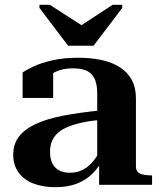

<svg xmlns="http://www.w3.org/2000/svg" viewBox="-20 -768 668 798"><path d="M263 -578H369L488 -735V-748H448L283 -640H355L187 -748H144V-735ZM407 -310V-270Q361 -267 325.5 -259.5Q290 -252 264 -241.5Q238 -231 221 -216Q204 -201 196 -181.5Q188 -162 188 -137Q188 -106 198.5 -87Q209 -68 227.5 -59Q246 -50 270 -50Q301 -50 325.5 -63Q350 -76 369 -100Q388 -124 402 -156L409 -112Q394 -77 367 -49Q340 -21 301.5 -5.5Q263 10 210 10Q159 10 119.5 -5Q80 -20 57.5 -50.5Q35 -81 35 -125Q35 -169 58.5 -200Q82 -231 128 -252.5Q174 -274 244 -287.5Q314 -301 407 -310ZM392 0V-97L384 -96V-381Q384 -418 373 -441Q362 -464 340 -474Q318 -484 283 -484Q239 -484 208.5 -468.5Q178 -453 160 -430Q160 -442 162.5 -452Q165 -462 170.5 -469Q176 -476 184 -480Q192 -484 201 -486V-361H74V-467Q90 -478 121 -492.5Q152 -507 198.5 -517.5Q245 -528 306 -528Q359 -528 402.5 -518.5Q446 -509 478 -488.5Q510 -468 527.5 -436Q545 -404 545 -359V-76Q545 -62 552 -54Q559 -46 572 -43Q585 -40 603 -39H612V0Z"/></svg>

Font: Roboto Serif 120pt Expanded SemiBold
Style: Regular
Weight: 600
Width: 7
Designer: Greg Gazdowicz
Foundry: Commercial Type
Version: Version 1.008